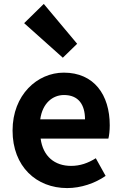

<svg xmlns="http://www.w3.org/2000/svg" viewBox="-20 -944 621 978"><path d="M322 14C392 14 463 -10 518 -48L468 -138C428 -113 388 -99 342 -99C259 -99 199 -147 187 -238H532C536 -252 539 -279 539 -306C539 -461 459 -574 305 -574C170 -574 44 -461 44 -279C44 -95 166 14 322 14ZM185 -336C196 -418 248 -460 306 -460C379 -460 413 -412 413 -336ZM300 -650 373 -721 203 -924 103 -826Z"/></svg>

Font: Kinto Sans
Style: Bold
Weight: 700
Designer: Authors: Ryoko NISHIZUKA  (kana & ideographs); Paul D. Hunt (Latin, Greek & Cyrillic); Wenlong ZHANG  (bopomofo); Sandol
Foundry: Adobe Systems Incorporated, ookami Inc.
Version: Version 0.001